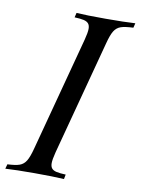

<svg xmlns="http://www.w3.org/2000/svg" viewBox="-114 -764 602 820"><g transform="rotate(10 186.5 -354.0)"><path d="M157.7 -57.6Q157.7 -43 164.3 -35.2Q170.9 -27.3 185.1 -24.2Q199.2 -21 225.1 -20L221.2 0Q174.3 -2.9 94.2 -2.9Q10.7 -2.9 -33.2 0L-27.8 -20Q7.3 -21.5 24.9 -27.8Q42.5 -34.2 53 -51.5Q63.5 -68.8 73.2 -106L205.1 -602.1Q213.4 -633.8 213.4 -649.9Q213.4 -665 206.5 -672.9Q199.7 -680.7 185.8 -683.8Q171.9 -687 146 -688L150.9 -708Q191.9 -705.1 277.8 -705.1Q358.4 -705.1 405.8 -708L400.9 -688Q364.3 -686.5 346.4 -680.2Q328.6 -673.8 318.1 -656.7Q307.6 -639.6 297.9 -602.1L166 -106Q157.7 -73.7 157.7 -57.6Z"/></g></svg>

Font: TypoPRO Playfair Display SC
Style: Italic
Weight: 400
Italic angle: -14°
Designer: Claus Eggers Sørensen
Foundry: Claus Eggers Sørensen
Version: Version 1.004;PS 001.004;hotconv 1.0.70;makeotf.lib2.5.58329